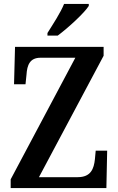

<svg xmlns="http://www.w3.org/2000/svg" viewBox="-20 -951 599 971"><path d="M220 -784V-771H272C326 -811 407 -886 429 -921V-931H304C286 -886 248 -829 220 -784ZM34 0H518L522 -189H464L460 -146C455 -98 440 -55 373 -55H177L504 -669V-714H56L51 -525H109L114 -573C117 -622 131 -659 185 -659H361L34 -44Z"/></svg>

Font: Noto Serif Myanmar Condensed SemiBold
Style: Regular
Weight: 600
Width: 3
Designer: Ben Mitchell and the Monotype Design Team
Foundry: Monotype Imaging Inc.
Version: Version 2.106